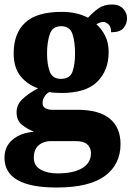

<svg xmlns="http://www.w3.org/2000/svg" viewBox="-30 -603 587 857"><path d="M223 234Q-10 234 -10 101Q-10 51 26 20.5Q62 -10 122 -15Q93 -26 68.5 -45.5Q44 -65 44 -102Q44 -136 70.5 -161Q97 -186 140 -209Q94 -224 62.5 -262Q31 -300 31 -365Q31 -454 82.5 -502Q134 -550 245 -550Q281 -550 309 -543.5Q337 -537 363 -524Q386 -549 410 -566Q434 -583 470 -583Q502 -583 519.5 -564.5Q537 -546 537 -522Q537 -497 521.5 -478Q506 -459 466 -459Q466 -484 454 -494.5Q442 -505 432 -505Q422 -505 414 -501.5Q406 -498 400 -495Q423 -475 439 -444Q455 -413 455 -370Q455 -289 404.5 -238.5Q354 -188 245 -188Q234 -188 216 -189Q198 -190 190 -192Q180 -188 170 -174Q160 -160 160 -144Q160 -127 172.5 -120Q185 -113 202 -113H314Q413 -113 460.5 -73Q508 -33 508 40Q508 131 438 182.5Q368 234 223 234ZM242 -251Q282 -251 293.5 -283Q305 -315 305 -365Q305 -416 293.5 -451Q282 -486 243 -486Q204 -486 192 -450Q180 -414 180 -364Q180 -316 192 -283.5Q204 -251 242 -251ZM226 171Q298 171 337 147.5Q376 124 376 81Q376 57 360 42Q344 27 311 27H194Q179 27 162 33.5Q145 40 133 56Q121 72 121 101Q121 137 151.5 154Q182 171 226 171Z"/></svg>

Font: Noto Serif Armenian SemiCondensed ExtraBold
Style: Regular
Weight: 800
Width: 4
Designer: Monotype Design Team
Foundry: Monotype Imaging Inc.
Version: Version 2.008; ttfautohint (v1.8.4.7-5d5b)